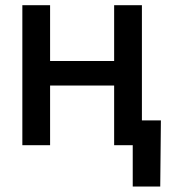

<svg xmlns="http://www.w3.org/2000/svg" viewBox="-20 -549 638 726"><path d="M438 -318.4V-225.6H142.6V-318.4ZM169.4 -529.3V0H64.5V-529.3ZM516.6 -529.3V0H411.6V-529.3ZM481.9 156.2V0H443.8V-93.8H588.4L585.9 156.2Z"/></svg>

Font: Inter 24pt Medium
Style: Regular
Weight: 500
Designer: Rasmus Andersson
Foundry: rsms
Version: Version 4.001;git-66647c0bb